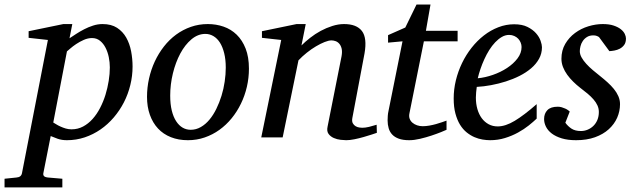

<svg xmlns="http://www.w3.org/2000/svg" viewBox="-116 -599 2770 837"><path d="M362.8 -305.2Q362.8 -327.1 358.2 -349.9Q353.5 -372.6 344 -391.1Q334.5 -409.7 319.8 -421.4Q305.2 -433.1 285.2 -433.1Q267.1 -433.1 249 -425Q231 -417 216.1 -407Q201.2 -397 190.4 -387.5Q179.7 -377.9 175.8 -375L116.2 -64.9Q120.6 -62.5 128.7 -57.4Q136.7 -52.2 147.5 -47.4Q158.2 -42.5 170.4 -38.8Q182.6 -35.2 195.8 -35.2Q223.1 -35.2 246.1 -47.4Q269 -59.6 287.6 -80.3Q306.2 -101.1 320.3 -128.4Q334.5 -155.8 343.8 -185.8Q353 -215.8 357.9 -246.6Q362.8 -277.3 362.8 -305.2ZM461.9 -309.1Q461.9 -268.1 452.1 -228.3Q442.4 -188.5 424.1 -152.8Q405.8 -117.2 379.9 -86.9Q354 -56.6 322.3 -34.7Q290.5 -12.7 253.4 -0.2Q216.3 12.2 175.8 12.2Q153.3 12.2 135.3 5.9Q117.2 -0.5 105 -5.9L73.2 154.8Q71.3 163.1 75.4 168.2Q79.6 173.3 92.8 174.8L155.8 180.2V217.8H-96.2V180.2L-43.9 174.8Q-22.9 173.3 -20 154.8L92.8 -424.8L8.8 -434.1V-462.9L160.2 -494.1H199.2L187 -432.1Q199.7 -440.4 216.1 -451.2Q232.4 -461.9 251 -471.4Q269.5 -481 289.8 -487.5Q310.1 -494.1 331.1 -494.1Q369.1 -494.1 394.3 -477.8Q419.4 -461.4 434.3 -435.1Q449.2 -408.7 455.6 -375.5Q461.9 -342.3 461.9 -309.1Z M868.2 -304.2Q868.2 -339.8 861.3 -367.2Q854.5 -394.5 842.8 -413.1Q831.1 -431.6 814.7 -441.4Q798.3 -451.2 779.3 -451.2Q746.6 -451.2 718.5 -427.5Q690.4 -403.8 669.9 -365.5Q649.4 -327.1 637.7 -279.1Q626 -231 626 -182.1Q626 -145 632.8 -117.2Q639.6 -89.4 651.9 -70.6Q664.1 -51.8 680.2 -42.5Q696.3 -33.2 715.3 -33.2Q738.8 -33.2 759.5 -45.2Q780.3 -57.1 797.1 -77.4Q814 -97.7 827.1 -124.5Q840.3 -151.4 849.6 -181.4Q858.9 -211.4 863.5 -243.2Q868.2 -274.9 868.2 -304.2ZM969.2 -299.8Q969.2 -259.3 960.2 -220.5Q951.2 -181.6 934.3 -147Q917.5 -112.3 893.8 -83.3Q870.1 -54.2 840.6 -33Q811 -11.7 776.4 0.2Q741.7 12.2 703.1 12.2Q662.1 12.2 628.9 -1Q595.7 -14.2 572.8 -38.8Q549.8 -63.5 537.4 -98.4Q524.9 -133.3 524.9 -176.8Q524.9 -217.3 533.7 -256.6Q542.5 -295.9 558.8 -331.1Q575.2 -366.2 598.6 -396.2Q622.1 -426.3 651.6 -448Q681.2 -469.7 716.1 -481.9Q751 -494.1 790 -494.1Q826.2 -494.1 858.6 -482.9Q891.1 -471.7 915.8 -447.8Q940.4 -423.8 954.8 -387.2Q969.2 -350.6 969.2 -299.8Z M1526.9 -20Q1520.5 -17.6 1504.6 -12.5Q1488.8 -7.3 1469.2 -1.7Q1449.7 3.9 1429.2 8.1Q1408.7 12.2 1393.1 12.2Q1384.3 12.2 1368.9 10.5Q1353.5 8.8 1339.4 2.7Q1325.2 -3.4 1316.4 -15.1Q1307.6 -26.9 1312 -46.9L1373 -354Q1376.5 -374 1373.3 -387.2Q1370.1 -400.4 1363 -408.4Q1356 -416.5 1346.7 -419.7Q1337.4 -422.9 1329.1 -422.9Q1316.9 -422.9 1299.1 -415.8Q1281.2 -408.7 1261.5 -397Q1241.7 -385.3 1221.7 -369.4Q1201.7 -353.5 1185.1 -335.9L1116.2 0H1022.9L1109.9 -424.8L1025.9 -434.1V-462.9L1176.8 -494.1H1216.8L1198.2 -400.9Q1214.8 -417.5 1236.3 -434.3Q1257.8 -451.2 1282.2 -464.4Q1306.6 -477.5 1332.8 -485.8Q1358.9 -494.1 1383.8 -494.1Q1438.5 -494.1 1461.7 -463.9Q1484.9 -433.6 1473.1 -366.2L1419.9 -84Q1417.5 -69.8 1422.1 -61.5Q1426.8 -53.2 1434.3 -48.8Q1441.9 -44.4 1450.2 -43.2Q1458.5 -42 1462.9 -42Q1476.6 -42 1492.7 -45.9Q1508.8 -49.8 1525.9 -55.2Z M1731.9 -418.9 1668.9 -105Q1666 -91.8 1669.9 -81.3Q1673.8 -70.8 1682.4 -63.7Q1690.9 -56.6 1702.4 -52.7Q1713.9 -48.8 1726.6 -48.8Q1740.7 -48.8 1755.9 -51.5Q1771 -54.2 1784.9 -58.1Q1798.8 -62 1810.8 -66.2Q1822.8 -70.3 1830.6 -73.2V-33.2Q1824.2 -30.3 1806.2 -22.9Q1788.1 -15.6 1764.6 -7.8Q1741.2 0 1715.3 6.1Q1689.5 12.2 1668 12.2Q1640.6 12.2 1622.6 5.6Q1604.5 -1 1593.8 -12.5Q1583 -23.9 1578.4 -39.8Q1573.7 -55.7 1573.7 -74.2Q1573.7 -84 1574.5 -94.2Q1575.2 -104.5 1577.6 -115.2L1638.7 -418.9L1575.7 -413.1V-445.8L1650.9 -479L1699.7 -579.1H1760.7L1740.7 -464.8H1878.9V-418.9Z M2157.7 -394Q2157.7 -403.8 2153.8 -413.3Q2149.9 -422.9 2143.1 -430.2Q2136.2 -437.5 2126 -442.1Q2115.7 -446.8 2103.5 -446.8Q2086.9 -446.8 2071.8 -438Q2056.6 -429.2 2042.7 -414.6Q2028.8 -399.9 2016.8 -380.9Q2004.9 -361.8 1995.4 -340.8Q1985.8 -319.8 1978.5 -298.3Q1971.2 -276.9 1966.8 -257.8Q1998.5 -260.7 2032.5 -272.5Q2066.4 -284.2 2094.2 -302.5Q2122.1 -320.8 2139.9 -344.2Q2157.7 -367.7 2157.7 -394ZM2246.6 -393.1Q2246.6 -365.7 2233.9 -342.8Q2221.2 -319.8 2199.5 -301.3Q2177.7 -282.7 2149.2 -268.3Q2120.6 -253.9 2089.1 -243.9Q2057.6 -233.9 2024.9 -227.8Q1992.2 -221.7 1962.4 -220.2Q1960.9 -210.4 1959.7 -196.8Q1958.5 -183.1 1958.5 -173.8Q1958.5 -146.5 1965.1 -123.5Q1971.7 -100.6 1984.1 -83.7Q1996.6 -66.9 2014.2 -57.4Q2031.7 -47.9 2053.7 -47.9Q2087.4 -47.9 2127.9 -72.3Q2168.5 -96.7 2223.6 -145V-82Q2209.5 -68.4 2189 -52Q2168.5 -35.6 2142.3 -21.2Q2116.2 -6.8 2085.4 2.7Q2054.7 12.2 2020.5 12.2Q2005.4 12.2 1987.5 9.3Q1969.7 6.3 1952.1 -1.2Q1934.6 -8.8 1918.2 -22Q1901.9 -35.2 1889.4 -55.4Q1877 -75.7 1869.4 -103.8Q1861.8 -131.8 1861.8 -169.9Q1861.8 -209.5 1871.3 -248.8Q1880.9 -288.1 1898.2 -324Q1915.5 -359.9 1939.9 -390.9Q1964.4 -421.9 1993.7 -444.6Q2022.9 -467.3 2056.4 -480.2Q2089.8 -493.2 2125.5 -493.2Q2160.2 -493.2 2183.3 -481.7Q2206.5 -470.2 2220.7 -454.1Q2234.9 -438 2240.7 -420.9Q2246.6 -403.8 2246.6 -393.1Z M2612.8 -431.2Q2612.8 -413.6 2605 -403.1Q2597.2 -392.6 2585.9 -386.7Q2574.7 -380.9 2562.3 -378.7Q2549.8 -376.5 2540.5 -376L2495.6 -437Q2492.7 -439.5 2486.3 -442.1Q2480 -444.8 2470.7 -444.8Q2454.1 -444.8 2442.9 -437.7Q2431.6 -430.7 2424.6 -420.2Q2417.5 -409.7 2414.6 -397.7Q2411.6 -385.7 2411.6 -376Q2411.6 -362.3 2419.4 -348.4Q2427.2 -334.5 2439.9 -320.6Q2452.6 -306.6 2468.5 -293.2Q2484.4 -279.8 2500.5 -267.1Q2517.1 -253.9 2532.5 -240Q2547.9 -226.1 2560.1 -211.2Q2572.3 -196.3 2579.6 -179.7Q2586.9 -163.1 2586.9 -145Q2586.9 -114.3 2574.5 -85.9Q2562 -57.6 2537.8 -35.6Q2513.7 -13.7 2477.8 -0.7Q2441.9 12.2 2395.5 12.2Q2359.4 12.2 2333 4.2Q2306.6 -3.9 2289.6 -16.8Q2272.5 -29.8 2264.2 -46.4Q2255.9 -63 2255.9 -80.1Q2255.9 -104 2270.3 -118.9Q2284.7 -133.8 2315.4 -133.8Q2324.7 -133.8 2333 -131.3Q2341.3 -128.9 2348.1 -125.7Q2355 -122.6 2360.1 -118.9Q2365.2 -115.2 2367.7 -112.8L2348.6 -64Q2359.4 -48.8 2375.2 -38.3Q2391.1 -27.8 2416.5 -27.8Q2431.6 -27.8 2445.8 -33.7Q2460 -39.6 2470.9 -50.3Q2481.9 -61 2488.3 -76.4Q2494.6 -91.8 2494.6 -110.8Q2494.6 -126 2488.5 -139.4Q2482.4 -152.8 2471.4 -165.5Q2460.4 -178.2 2445.6 -190.7Q2430.7 -203.1 2412.6 -216.8Q2397 -229 2382.6 -243.2Q2368.2 -257.3 2356.7 -273.2Q2345.2 -289.1 2338.4 -306.6Q2331.5 -324.2 2331.5 -342.8Q2331.5 -379.4 2348.1 -407.7Q2364.7 -436 2390.9 -455.3Q2417 -474.6 2449 -484.4Q2481 -494.1 2511.7 -494.1Q2540 -494.1 2559.3 -487.5Q2578.6 -481 2590.6 -471.4Q2602.5 -461.9 2607.7 -450.9Q2612.8 -439.9 2612.8 -431.2Z"/></svg>

Font: Charis SIL Viet
Style: Italic
Weight: 400
Italic angle: -11°
Foundry: SIL International
Version: Version 5.000